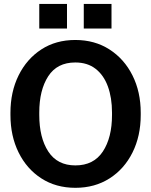

<svg xmlns="http://www.w3.org/2000/svg" viewBox="-20 -919 747 950"><path d="M353 10.3Q256.8 10.3 184.6 -36.4Q112.3 -83 72 -164.6Q31.7 -246.1 31.7 -350.1V-360.8Q31.7 -464.4 72 -545.9Q112.3 -627.4 184.3 -674.3Q256.3 -721.2 352.5 -721.2Q448.7 -721.2 521.7 -674.3Q594.7 -627.4 635.5 -545.9Q676.3 -464.4 676.3 -360.8V-350.1Q676.3 -246.1 635.7 -164.6Q595.2 -83 522.2 -36.4Q449.2 10.3 353 10.3ZM353 -100.6Q443.4 -100.6 488.8 -169.2Q534.2 -237.8 534.2 -350.1V-361.8Q534.2 -435.5 513.7 -491.5Q493.2 -547.4 452.9 -578.6Q412.6 -609.9 352.5 -609.9Q262.7 -609.9 218.5 -541.5Q174.3 -473.1 174.3 -361.8V-350.1Q174.3 -237.8 219 -169.2Q263.7 -100.6 353 -100.6ZM394.5 -777.8V-899.4H531.7V-777.8ZM174.3 -777.8V-899.4H311.5V-777.8Z"/></svg>

Font: Roboto Slab
Style: Bold
Weight: 700
Designer: Google
Version: Version 2.000; ttfautohint (v1.8.1.43-b0c9)